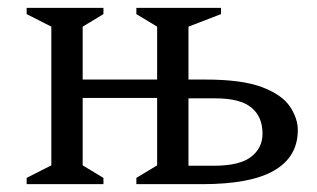

<svg xmlns="http://www.w3.org/2000/svg" viewBox="-20 -470 810 490"><path d="M111 -402 48 -434V-450H244V-434L191 -402V-267H381V-402L328 -434V-450H544V-434L461 -402V-267H504Q598 -267 649 -247.5Q700 -228 720 -198Q740 -168 740 -138Q740 -70 680 -35Q620 0 496 0H328V-16L381 -48V-220H191V-48L244 -16V0H48V-16L111 -48ZM530 -219H461V-47H526Q591 -47 620.5 -69.5Q650 -92 650 -129Q650 -172 621.5 -195.5Q593 -219 530 -219Z"/></svg>

Font: Spectral
Style: Regular
Weight: 400
Designer: Jean-Baptiste Levee
Foundry: Production Type
Version: Version 2.001